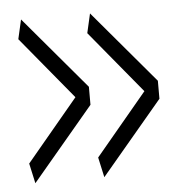

<svg xmlns="http://www.w3.org/2000/svg" viewBox="-42 -552 535 563"><g transform="rotate(-5 225.5 -271.0)"><path d="M221 -298V-245L40 -30L27 -89L179 -271L27 -455L40 -512ZM424 -298V-245L243 -30L230 -89L382 -271L230 -455L243 -512Z"/></g></svg>

Font: Georama Light
Style: Regular
Weight: 300
Designer: Jean-Baptiste Levee
Foundry: Production Type
Version: Version 1.000